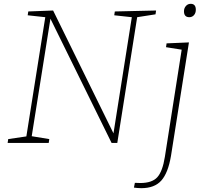

<svg xmlns="http://www.w3.org/2000/svg" viewBox="-20 -748 1071 1005"><path d="M581 -688 797 -693 794 -673 698 -658 594 0H564L244 -650L146 -35L238 -20L235 0H20L23 -20L118 -34L217 -658L125 -668L128 -688L258 -693L574 -50L670 -658L578 -668ZM681 234 686 209Q693 209 700.5 209.5Q708 210 714 210Q776 210 803.5 179.5Q831 149 843 73L931 -488L849 -501L852 -521L969 -526L875 68Q860 157 824.5 197Q789 237 719 237Q708 237 699.5 236Q691 235 681 234ZM971 -658Q943 -658 943 -689Q943 -705 953 -716.5Q963 -728 978 -728Q1005 -728 1005 -697Q1005 -680 995.5 -669Q986 -658 971 -658Z"/></svg>

Font: Bitter ExtraLight
Style: Italic
Weight: 200
Italic angle: -9°
Designer: Sol Matas, and Bitter project Authors
Foundry: Sol Matas
Version: Version 2.001